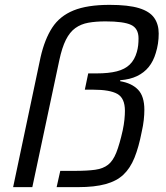

<svg xmlns="http://www.w3.org/2000/svg" viewBox="-20 -770 685 790"><path d="M34 0 147 -535Q164 -609 195 -656.5Q226 -704 282.5 -727Q339 -750 431 -750Q508 -750 552 -736.5Q596 -723 614.5 -696.5Q633 -670 633 -632Q633 -611 630 -591Q627 -571 621 -552Q611 -518 592 -494.5Q573 -471 544 -457Q515 -443 475 -440L474 -436Q522 -428 548 -401Q574 -374 574 -318Q574 -299 571.5 -276Q569 -253 563 -227Q551 -165 533.5 -121.5Q516 -78 488 -51.5Q460 -25 414.5 -12.5Q369 0 301 0H213L228 -67H289Q339 -67 371.5 -71.5Q404 -76 424.5 -92Q445 -108 458.5 -142Q472 -176 485 -234Q490 -258 492 -278Q494 -298 494 -314Q494 -366 463 -383.5Q432 -401 363 -401H329L343 -468H378Q427 -468 460.5 -476.5Q494 -485 514 -504.5Q534 -524 543 -556Q547 -570 548.5 -583.5Q550 -597 550 -612Q550 -653 519.5 -667.5Q489 -682 414 -682Q374 -682 343.5 -676.5Q313 -671 290 -654.5Q267 -638 251 -606Q235 -574 224 -522L113 0Z"/></svg>

Font: Saira SemiExpanded
Style: Italic
Weight: 400
Width: 6
Italic angle: -12°
Designer: Hector Gatti with collaboration of the Omnibus-Type team
Foundry: Omnibus-Type
Version: Version 1.101